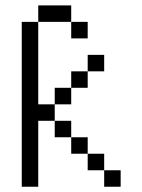

<svg xmlns="http://www.w3.org/2000/svg" viewBox="-20 -708 540 728"><path d="M437.5 0V-62.5H375V0ZM375 -437.5V-500H312.5V-437.5H250V-375H187.5V-312.5H125V-625H62.5Q62.5 -625 62.5 0H125Q125 0 125 -250H187.5V-187.5H250V-125H312.5V-62.5H375V-125H312.5V-187.5H250V-250H187.5V-312.5H250V-375H312.5V-437.5ZM312.5 -562.5V-625H250V-562.5ZM125 -625H250V-687.5H125Z"/></svg>

Font: Unifont
Style: Regular
Weight: 500
Version: Version 13.0.05